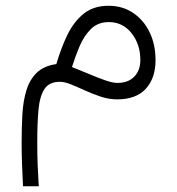

<svg xmlns="http://www.w3.org/2000/svg" viewBox="-20 -341 620 672"><path d="M177.2 -116.7Q193.4 -172.4 215.8 -218.8Q238.3 -265.1 272.9 -293Q307.6 -320.8 359.9 -320.8Q408.7 -320.8 445.8 -295.9Q482.9 -271 503.7 -228Q524.4 -185.1 524.4 -130.4Q524.4 -67.9 490.5 -30.5Q456.5 6.8 390.1 6.8Q362.3 6.8 333.7 -2.4Q305.2 -11.7 278.6 -23.9Q252 -36.1 229 -45.4Q206.1 -54.7 189.5 -54.7Q152.3 -54.7 135.7 -29.5Q119.1 -4.4 114.7 43Q110.4 90.3 110.4 157.2Q110.4 203.1 111.8 236.1Q113.3 269 115.7 311H60.5Q58.6 269 57.1 232.7Q55.7 196.3 55.7 159.7Q55.7 106.4 58.3 59.3Q61 12.2 72.5 -25.1Q84 -62.5 108.6 -86.4Q133.3 -110.4 177.2 -116.7ZM471.2 -130.9Q471.2 -186 440.4 -224.9Q409.7 -263.7 360.8 -263.7Q322.8 -263.7 298.3 -239.5Q273.9 -215.3 258.5 -179Q243.2 -142.6 231.9 -106.4Q260.7 -95.2 291 -82.3Q321.3 -69.3 347.7 -60.1Q374 -50.8 391.1 -50.8Q428.7 -50.8 450 -72.8Q471.2 -94.7 471.2 -130.9Z"/></svg>

Font: Vazirmatn UI FD ExtraLight
Style: Regular
Weight: 200
Designer: Saber Rastikerdar
Foundry: Saber Rastikerdar
Version: Version 33.003